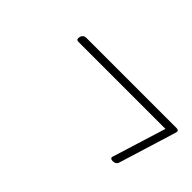

<svg xmlns="http://www.w3.org/2000/svg" viewBox="-17 -711 798 798"><g transform="rotate(45 381.5 -312.5)"><path d="M623 -170Q614 -170 610.5 -174Q607 -178 610 -185L683 -420H173Q163 -420 161 -424.5Q159 -429 161 -439Q166 -455 183 -455H713Q730 -455 724 -438L646 -185Q644 -178 638 -174Q632 -170 623 -170Z"/></g></svg>

Font: Playwrite US Trad Thin
Style: Regular
Weight: 250
Designer: Veronika Burian, José Scaglione
Foundry: TypeTogether
Version: Version 1.003